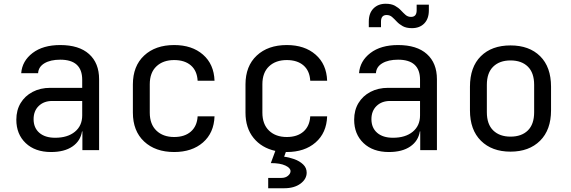

<svg xmlns="http://www.w3.org/2000/svg" viewBox="-20 -800 3040 1023"><path d="M252 10Q167 10 117 -37.5Q67 -85 67 -162Q67 -213 90 -251Q113 -289 154 -310.5Q195 -332 248 -332H418V-375Q418 -482 301 -482Q249 -482 217 -463Q185 -444 183 -410H93Q98 -475 153.5 -517.5Q209 -560 301 -560Q401 -560 454.5 -512Q508 -464 508 -378V0H419V-100H417Q409 -49 366 -19.5Q323 10 252 10ZM274 -66Q340 -66 379 -98Q418 -130 418 -185V-262H258Q214 -262 186.5 -235.5Q159 -209 159 -165Q159 -119 189.5 -92.5Q220 -66 274 -66Z M908 10Q808 10 748 -46Q688 -102 688 -200V-350Q688 -448 748 -504Q808 -560 908 -560Q1003 -560 1061.5 -509Q1120 -458 1123 -370H1033Q1030 -423 997 -451.5Q964 -480 908 -480Q849 -480 813.5 -446.5Q778 -413 778 -351V-200Q778 -138 813.5 -104Q849 -70 908 -70Q964 -70 997 -99Q1030 -128 1033 -180H1123Q1120 -92 1061.5 -41Q1003 10 908 10Z M1409 203V148H1479Q1501 148 1514.5 136.5Q1528 125 1528 112Q1528 95 1500.5 82Q1473 69 1423 69L1447 4Q1374 -12 1331 -65Q1288 -118 1288 -200V-350Q1288 -448 1348 -504Q1408 -560 1508 -560Q1603 -560 1661.5 -509Q1720 -458 1723 -370H1633Q1630 -423 1597 -451.5Q1564 -480 1508 -480Q1449 -480 1413.5 -446.5Q1378 -413 1378 -351V-200Q1378 -138 1413.5 -104Q1449 -70 1508 -70Q1564 -70 1597 -99Q1630 -128 1633 -180H1723Q1720 -92 1661.5 -41Q1603 10 1508 10Q1505 10 1503 10L1494 35Q1520 38 1548 48Q1576 58 1595 76Q1614 94 1614 120Q1614 154 1581 178.5Q1548 203 1494 203Z M2052 10Q1967 10 1917 -37.5Q1867 -85 1867 -162Q1867 -213 1890 -251Q1913 -289 1954 -310.5Q1995 -332 2048 -332H2218V-375Q2218 -482 2101 -482Q2049 -482 2017 -463Q1985 -444 1983 -410H1893Q1898 -475 1953.5 -517.5Q2009 -560 2101 -560Q2201 -560 2254.5 -512Q2308 -464 2308 -378V0H2219V-100H2217Q2209 -49 2166 -19.5Q2123 10 2052 10ZM2074 -66Q2140 -66 2179 -98Q2218 -130 2218 -185V-262H2058Q2014 -262 1986.5 -235.5Q1959 -209 1959 -165Q1959 -119 1989.5 -92.5Q2020 -66 2074 -66ZM2175 -650Q2145 -650 2126 -660.5Q2107 -671 2094 -685Q2081 -699 2069 -709.5Q2057 -720 2040 -720Q2010 -720 2010 -685V-655H1945V-685Q1945 -730 1970 -755Q1995 -780 2035 -780Q2065 -780 2084 -769.5Q2103 -759 2116 -745Q2129 -731 2141 -720.5Q2153 -710 2170 -710Q2200 -710 2200 -745V-775H2265V-745Q2265 -700 2240.5 -675Q2216 -650 2175 -650Z M2700 8Q2601 8 2542.5 -50Q2484 -108 2484 -212V-338Q2484 -443 2542 -500.5Q2600 -558 2700 -558Q2800 -558 2858 -500.5Q2916 -443 2916 -338V-212Q2916 -108 2857.5 -50Q2799 8 2700 8ZM2700 -72Q2759 -72 2792.5 -105Q2826 -138 2826 -202V-348Q2826 -412 2792.5 -445Q2759 -478 2700 -478Q2642 -478 2608 -445Q2574 -412 2574 -348V-202Q2574 -138 2608 -105Q2642 -72 2700 -72Z"/></svg>

Font: JetBrainsMonoNL NF
Style: Regular
Weight: 400
Designer: Philipp Nurullin, Konstantin Bulenkov
Foundry: JetBrains
Version: Version 2.304; ttfautohint (v1.8.4.7-5d5b);Nerd Fonts 3.2.1